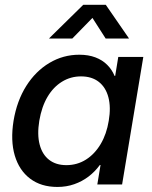

<svg xmlns="http://www.w3.org/2000/svg" viewBox="-20 -756 625 787"><path d="M215.3 10.3Q148.4 10.3 103.5 -23.7Q58.6 -57.6 40.5 -118.7Q22.5 -179.7 35.6 -261.2Q49.3 -342.8 87.6 -403.6Q126 -464.4 182.4 -498Q238.8 -531.7 305.2 -531.7Q342.3 -531.7 371.1 -520.8Q399.9 -509.8 419.4 -490.2Q439 -470.7 449.7 -444.8H452.1L464.8 -522.5H567.4L480.5 0H378.9L392.1 -79.6H389.2Q369.1 -52.2 342.8 -32.2Q316.4 -12.2 284.4 -1Q252.4 10.3 215.3 10.3ZM252 -79.1Q296.4 -79.1 332.3 -101.8Q368.2 -124.5 392.6 -165.5Q417 -206.5 425.8 -261.2Q435.1 -316.4 424.3 -357.2Q413.6 -397.9 385 -420.4Q356.4 -442.9 312 -442.9Q269.5 -442.9 234.1 -421.1Q198.7 -399.4 174.8 -359.1Q150.9 -318.8 141.1 -261.2Q131.8 -204.1 142.6 -163.3Q153.3 -122.6 181.4 -100.8Q209.5 -79.1 252 -79.1ZM276.4 -598.1H181.6V-599.1L321.3 -736.3H413.6L508.3 -599.1V-598.1H413.1L358.9 -682.6Z"/></svg>

Font: Inter 28pt Medium
Style: Italic
Weight: 500
Italic angle: -9.3988°
Designer: Rasmus Andersson
Foundry: rsms
Version: Version 4.001;git-66647c0bb